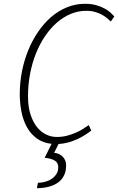

<svg xmlns="http://www.w3.org/2000/svg" viewBox="-20 -741 616 1001"><path d="M83 -250Q83 -309.1 94.2 -367.2Q105.5 -425.3 126.7 -477.5Q147.9 -529.8 178.2 -574.5Q208.5 -619.1 246.3 -651.9Q284.2 -684.6 328.9 -702.9Q373.5 -721.2 423.8 -721.2Q456.5 -721.2 481.9 -713.9Q507.3 -706.5 525.9 -696.3Q544.4 -686 556.9 -674.6Q569.3 -663.1 576.2 -655.3L557.6 -628.9Q550.3 -635.7 539.3 -645.3Q528.3 -654.8 512.9 -663.6Q497.6 -672.4 476.6 -678.5Q455.6 -684.6 428.7 -684.6Q387.7 -684.6 349.4 -668.7Q311 -652.8 277.3 -623.8Q243.7 -594.7 215.8 -554Q188 -513.2 168 -463.6Q147.9 -414.1 137 -356.9Q126 -299.8 126 -238.3Q126 -185.1 138.7 -145.3Q151.4 -105.5 172.4 -79.1Q193.4 -52.7 220.2 -39.8Q247.1 -26.9 275.9 -26.9Q303.7 -26.9 328.4 -33.2Q353 -39.6 374.3 -48.8Q395.5 -58.1 412.6 -68.8Q429.7 -79.6 442.9 -88.9L455.6 -60.1Q442.4 -49.8 424.3 -38.1Q406.2 -26.4 384.3 -16.1Q362.3 -5.9 337.2 1.2Q312 8.3 285.2 9.8L262.2 55.7Q274.9 56.6 286.4 61.8Q297.9 66.9 306.4 75.2Q314.9 83.5 319.8 95.2Q324.7 106.9 324.7 121.6Q324.7 150.9 314.2 172.9Q303.7 194.8 284.2 209.5Q264.6 224.1 236.3 231.9Q208 239.7 172.4 240.2L177.7 211.9Q196.8 211.9 215.6 206.8Q234.4 201.7 249.5 191.4Q264.6 181.2 274.2 166Q283.7 150.9 283.7 130.9Q283.7 106 263.9 95.2Q244.1 84.5 212.9 81.5L249 8.8Q203.1 3.9 171.4 -19.5Q139.6 -43 120.1 -78.6Q100.6 -114.3 91.8 -158.7Q83 -203.1 83 -250Z"/></svg>

Font: Ufes Sans Thin
Style: Italic
Weight: 100
Designer: Ricardo Esteves & Thais Bronze
Foundry: ProDesignUfes - Ricardo Esteves, Thais Bronze
Version: Version 2.0